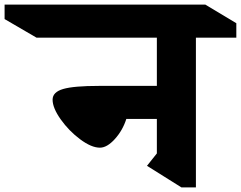

<svg xmlns="http://www.w3.org/2000/svg" viewBox="-164 -806 1049 836"><path d="M689 -642V10H626L476 -84L519 -138V-288H386Q370 -238 336 -200.5Q302 -163 271 -163Q234 -163 185 -199.5Q136 -236 100.5 -286Q65 -336 65 -372Q65 -405 111 -418.5Q157 -432 267 -432H519V-642H-5L-144 -723V-786H730L865 -705V-642Z"/></svg>

Font: Inknut Antiqua
Style: Bold
Weight: 700
Designer: Claus Eggers Sørensen
Foundry: Claus Eggers Sørensen
Version: Version 1.003; ttfautohint (v1.8.2) -l 8 -r 50 -G 200 -x 14 